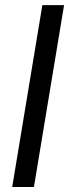

<svg xmlns="http://www.w3.org/2000/svg" viewBox="-20 -748 276 768"><path d="M236.3 -727.5 115.7 0H28.8L149.4 -727.5Z"/></svg>

Font: Inter 18pt
Style: Italic
Weight: 400
Italic angle: -9.3988°
Designer: Rasmus Andersson
Foundry: rsms
Version: Version 4.001;git-66647c0bb